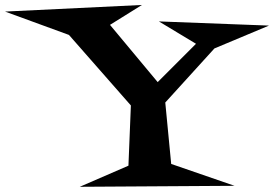

<svg xmlns="http://www.w3.org/2000/svg" viewBox="-150 -673 1089 763"><path d="M918.9 -571.3 702.1 -480.5 506.8 -265.6 530.3 -21.5 782.2 65.4 167 69.3 360.4 -14.6 370.1 -253.9 124 -534.2 -129.9 -627 414.1 -653.3 287.1 -574.2 476.6 -346.7 628.9 -499 481.4 -587.9Z"/></svg>

Font: Fontdiner Swanky
Style: Regular
Weight: 400
Designer: Font Diner, Inc
Foundry: Font Diner, Inc
Version: Version 1.000